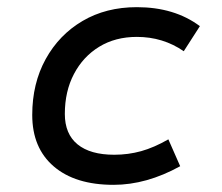

<svg xmlns="http://www.w3.org/2000/svg" viewBox="-20 -504 620 536"><path d="M297 12Q190 12 130 -39.5Q70 -91 70 -183Q70 -271 107.5 -339Q145 -407 210.5 -445.5Q276 -484 362 -484Q467 -484 538 -431L493 -361Q435 -401 362 -401Q302 -401 257 -373.5Q212 -346 186.5 -297.5Q161 -249 161 -186Q161 -130 196.5 -101Q232 -72 299 -72Q338 -72 374 -82Q410 -92 450 -115L483 -40Q389 12 297 12Z"/></svg>

Font: Sometype Mono Medium
Style: Italic
Weight: 500
Italic angle: -12°
Monospace: yes
Designer: Ryoichi Tsunekawa
Foundry: Dharma Type
Version: Version 1.000; ttfautohint (v1.8.3)